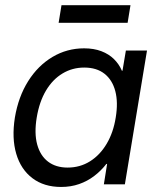

<svg xmlns="http://www.w3.org/2000/svg" viewBox="-20 -720 616 750"><path d="M218.8 10.3Q151.9 10.3 106.7 -23.9Q61.5 -58.1 43.5 -119.1Q25.4 -180.2 38.1 -260.7Q51.8 -342.3 90.1 -403.1Q128.4 -463.9 185.1 -497.6Q241.7 -531.2 308.6 -531.2Q346.7 -531.2 376 -520Q405.3 -508.8 425.3 -489Q445.3 -469.2 456.1 -443.8H458.5L471.7 -522.5H554.2L467.8 0H385.7L398.4 -79.6H395.5Q374.5 -52.7 347.9 -32.5Q321.3 -12.2 289.1 -1Q256.8 10.3 218.8 10.3ZM244.1 -65.4Q292.5 -65.4 331.5 -89.8Q370.6 -114.3 396.7 -158.4Q422.9 -202.6 432.1 -261.2Q441.9 -320.3 430.4 -364Q418.9 -407.7 388.2 -431.9Q357.4 -456.1 309.1 -456.1Q262.7 -456.1 224.4 -433.1Q186 -410.2 159.9 -366.7Q133.8 -323.2 123.5 -261.2Q113.3 -199.7 125.2 -155.8Q137.2 -111.8 167.7 -88.6Q198.2 -65.4 244.1 -65.4ZM489.7 -699.7 478.5 -630.9H209L220.2 -699.7Z"/></svg>

Font: Inter 28pt
Style: Italic
Weight: 400
Italic angle: -9.3988°
Designer: Rasmus Andersson
Foundry: rsms
Version: Version 4.001;git-66647c0bb